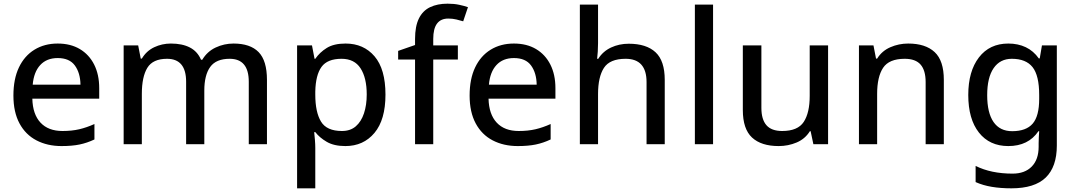

<svg xmlns="http://www.w3.org/2000/svg" viewBox="-20 -785 5855 1045"><path d="M294 -548Q364 -548 414.5 -518Q465 -488 492.5 -433.5Q520 -379 520 -305V-248H156Q158 -163 200.5 -117.5Q243 -72 320 -72Q371 -72 411.5 -81.5Q452 -91 494 -110V-26Q454 -7 413 1.5Q372 10 315 10Q238 10 178.5 -21Q119 -52 86 -113.5Q53 -175 53 -265Q53 -355 83 -418Q113 -481 167.5 -514.5Q222 -548 294 -548ZM294 -469Q234 -469 199 -431Q164 -393 158 -324H418Q417 -388 387.5 -428.5Q358 -469 294 -469Z M1251 -548Q1342 -548 1387.5 -501.5Q1433 -455 1433 -350V0H1334V-340Q1334 -465 1230 -465Q1156 -465 1124 -420.5Q1092 -376 1092 -292V0H993V-340Q993 -465 889 -465Q812 -465 782 -416Q752 -367 752 -274V0H653V-538H732L746 -466H752Q777 -508 819.5 -528Q862 -548 910 -548Q972 -548 1013.5 -526.5Q1055 -505 1074 -460H1081Q1108 -505 1154 -526.5Q1200 -548 1251 -548Z M1861 -548Q1959 -548 2018.5 -478.5Q2078 -409 2078 -270Q2078 -133 2018 -61.5Q1958 10 1860 10Q1798 10 1758.5 -13Q1719 -36 1696 -66H1690Q1692 -49 1694 -24Q1696 1 1696 20V240H1597V-538H1678L1692 -465H1696Q1720 -500 1758.5 -524Q1797 -548 1861 -548ZM1839 -465Q1762 -465 1730 -421Q1698 -377 1696 -287V-270Q1696 -175 1727 -123.5Q1758 -72 1841 -72Q1887 -72 1916.5 -97.5Q1946 -123 1961 -168Q1976 -213 1976 -271Q1976 -361 1942.5 -413Q1909 -465 1839 -465Z M2472 -461H2338V0H2239V-461H2147V-508L2239 -540V-573Q2239 -642 2260 -684.5Q2281 -727 2321 -746Q2361 -765 2416 -765Q2451 -765 2479 -759Q2507 -753 2527 -746L2501 -669Q2485 -674 2464 -679Q2443 -684 2420 -684Q2379 -684 2358.5 -656.5Q2338 -629 2338 -573V-538H2472Z M2777 -548Q2847 -548 2897.5 -518Q2948 -488 2975.5 -433.5Q3003 -379 3003 -305V-248H2639Q2641 -163 2683.5 -117.5Q2726 -72 2803 -72Q2854 -72 2894.5 -81.5Q2935 -91 2977 -110V-26Q2937 -7 2896 1.5Q2855 10 2798 10Q2721 10 2661.5 -21Q2602 -52 2569 -113.5Q2536 -175 2536 -265Q2536 -355 2566 -418Q2596 -481 2650.5 -514.5Q2705 -548 2777 -548ZM2777 -469Q2717 -469 2682 -431Q2647 -393 2641 -324H2901Q2900 -388 2870.5 -428.5Q2841 -469 2777 -469Z M3235 -550Q3235 -527 3233.5 -504Q3232 -481 3230 -465H3236Q3262 -506 3306 -526.5Q3350 -547 3402 -547Q3498 -547 3548 -500.5Q3598 -454 3598 -350V0H3499V-338Q3499 -465 3385 -465Q3299 -465 3267 -415.5Q3235 -366 3235 -273V0H3136V-760H3235Z M3861 0H3762V-760H3861Z M4487 -538V0H4407L4392 -71H4388Q4362 -29 4316 -9.5Q4270 10 4218 10Q4123 10 4073 -36.5Q4023 -83 4023 -186V-538H4124V-198Q4124 -135 4151.5 -103.5Q4179 -72 4237 -72Q4322 -72 4354.5 -121.5Q4387 -171 4387 -263V-538Z M4923 -548Q5017 -548 5067 -501.5Q5117 -455 5117 -350V0H5018V-338Q5018 -402 4990.5 -433.5Q4963 -465 4904 -465Q4819 -465 4786.5 -416Q4754 -367 4754 -274V0H4655V-538H4734L4748 -466H4754Q4780 -508 4826 -528Q4872 -548 4923 -548Z M5468 -548Q5521 -548 5563 -528Q5605 -508 5634 -467H5639L5651 -538H5732V7Q5732 123 5671.5 181.5Q5611 240 5485 240Q5427 240 5378.5 232Q5330 224 5290 206V118Q5374 160 5491 160Q5558 160 5595.5 121.5Q5633 83 5633 14V-5Q5633 -18 5634 -39.5Q5635 -61 5636 -71H5632Q5604 -30 5563 -10Q5522 10 5468 10Q5366 10 5308 -63.5Q5250 -137 5250 -268Q5250 -397 5308 -472.5Q5366 -548 5468 -548ZM5487 -465Q5423 -465 5388 -414Q5353 -363 5353 -267Q5353 -171 5387.5 -121Q5422 -71 5489 -71Q5565 -71 5600.5 -112Q5636 -153 5636 -247V-268Q5636 -374 5600 -419.5Q5564 -465 5487 -465Z"/></svg>

Font: Noto Sans New Tai Lue Medium
Style: Regular
Weight: 500
Version: Version 2.003